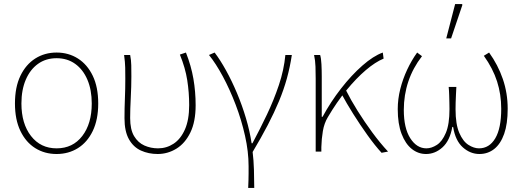

<svg xmlns="http://www.w3.org/2000/svg" viewBox="-20 -750 2592 950"><path d="M260 12Q201 12 154.5 -17Q108 -46 81 -102Q54 -158 54 -238Q54 -319 81 -375Q108 -431 154.5 -460.5Q201 -490 260 -490Q319 -490 365.5 -460.5Q412 -431 439 -375Q466 -319 466 -238Q466 -158 439 -102Q412 -46 365.5 -17Q319 12 260 12ZM260 -16Q340 -16 387 -77Q434 -138 434 -238Q434 -305 412.5 -355.5Q391 -406 352 -434Q313 -462 260 -462Q207 -462 168 -434Q129 -406 107.5 -355.5Q86 -305 86 -238Q86 -138 133.5 -77Q181 -16 260 -16Z M760 12Q715 12 677.5 -5Q640 -22 618 -61Q596 -100 596 -165Q596 -214 598 -262.5Q600 -311 600 -360Q600 -389 599.5 -415.5Q599 -442 594 -478H624Q629 -453 629.5 -427.5Q630 -402 630 -372Q630 -323 627 -265.5Q624 -208 624 -166Q624 -109 643.5 -76.5Q663 -44 694.5 -30Q726 -16 762 -16Q804 -16 839 -39Q874 -62 895 -109.5Q916 -157 916 -230Q916 -292 906.5 -353Q897 -414 870 -480L900 -490Q926 -424 937 -360Q948 -296 948 -229Q948 -148 922 -94.5Q896 -41 853 -14.5Q810 12 760 12Z M1208 180Q1209 157 1209.5 140.5Q1210 124 1210 108.5Q1210 93 1210 72Q1210 1 1192.5 -77.5Q1175 -156 1146 -232Q1117 -308 1082.5 -372Q1048 -436 1014 -478L1042 -490Q1070 -453 1098.5 -401.5Q1127 -350 1152.5 -289.5Q1178 -229 1197 -165Q1216 -101 1225 -41H1229Q1266 -110 1300.5 -182.5Q1335 -255 1360 -329.5Q1385 -404 1392 -478H1424Q1415 -418 1399.5 -362Q1384 -306 1360.5 -249.5Q1337 -193 1305 -131.5Q1273 -70 1230 2Q1235 42 1236.5 90Q1238 138 1238 180Z M1542 0V-360Q1542 -389 1541 -420Q1540 -451 1534 -478H1564Q1569 -462 1570.5 -432Q1572 -402 1572 -372V-172H1576Q1616 -246 1667.5 -312Q1719 -378 1773 -425.5Q1827 -473 1874 -490L1878 -460Q1837 -443 1790 -403Q1743 -363 1694.5 -304Q1646 -245 1602 -170Q1584 -140 1577.5 -101.5Q1571 -63 1570 -22V0ZM1868 6Q1835 -30 1798.5 -81Q1762 -132 1728 -186Q1694 -240 1670 -285L1692 -303Q1716 -255 1749.5 -201.5Q1783 -148 1821.5 -95.5Q1860 -43 1900 0Z M2088 12Q2049 12 2017.5 -13Q1986 -38 1967 -87.5Q1948 -137 1948 -210Q1948 -260 1960.5 -309.5Q1973 -359 1994.5 -405Q2016 -451 2044 -490L2068 -472Q2023 -414 2000.5 -347Q1978 -280 1978 -206Q1978 -116 2010 -66Q2042 -16 2090 -16Q2115 -16 2141.5 -33Q2168 -50 2186 -92.5Q2204 -135 2204 -210Q2204 -225 2203.5 -242.5Q2203 -260 2202.5 -280Q2202 -300 2200 -320H2238Q2237 -300 2236 -280Q2235 -260 2234.5 -242.5Q2234 -225 2234 -210Q2234 -135 2252.5 -92.5Q2271 -50 2298 -33Q2325 -16 2350 -16Q2401 -16 2430.5 -65.5Q2460 -115 2460 -212Q2460 -283 2439.5 -347Q2419 -411 2374 -474L2400 -490Q2444 -429 2468 -359Q2492 -289 2492 -212Q2492 -137 2474.5 -87.5Q2457 -38 2425.5 -13Q2394 12 2352 12Q2307 12 2270 -21Q2233 -54 2222 -122H2218Q2206 -54 2169.5 -21Q2133 12 2088 12ZM2188 -560 2232 -730H2266L2268 -726L2212 -560Z"/></svg>

Font: SourceSans3VF
Style: Regular
Weight: 200
Designer: Paul D. Hunt
Foundry: Adobe
Version: Version 3.052;hotconv 1.1.0;makeotfexe 2.6.0